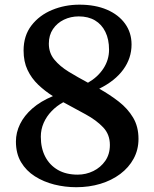

<svg xmlns="http://www.w3.org/2000/svg" viewBox="-20 -772 645 802"><path d="M298.5 10Q251.5 10 206.8 -1.2Q162 -12.5 125.8 -35.5Q89.5 -58.5 68 -94.5Q46.5 -130.5 46.5 -181Q46.5 -218.5 63.8 -253.8Q81 -289 115.2 -319Q149.5 -349 201 -370.5Q167.5 -391.5 139.5 -418.2Q111.5 -445 95 -479.8Q78.5 -514.5 78.5 -561Q78.5 -623 111.5 -665.8Q144.5 -708.5 197.8 -730.5Q251 -752.5 311.5 -752.5Q378 -752.5 426.8 -731.5Q475.5 -710.5 502.5 -673Q529.5 -635.5 529.5 -586Q529.5 -529 495 -481.5Q460.5 -434 394.5 -401.5Q439 -376.5 476.2 -347.5Q513.5 -318.5 536 -280.8Q558.5 -243 558.5 -192Q558.5 -146.5 538.2 -109.2Q518 -72 482.2 -45.2Q446.5 -18.5 399.5 -4.2Q352.5 10 298.5 10ZM304.5 -42.5Q339 -42.5 369.8 -57.5Q400.5 -72.5 419.8 -100.2Q439 -128 439 -166.5Q439 -210.5 410.8 -240.2Q382.5 -270 338 -294.2Q293.5 -318.5 244.5 -345Q217 -330 195.8 -308Q174.5 -286 162.5 -258.8Q150.5 -231.5 150.5 -201Q150.5 -153 169 -117.5Q187.5 -82 221.8 -62.2Q256 -42.5 304.5 -42.5ZM347.5 -426.5Q388.5 -450 412 -486Q435.5 -522 435.5 -564.5Q435.5 -607.5 420.2 -638.8Q405 -670 376.8 -686.8Q348.5 -703.5 309 -703.5Q275.5 -703.5 247 -689.8Q218.5 -676 201.2 -650.5Q184 -625 184 -589.5Q184 -551 207 -523Q230 -495 267.2 -472.2Q304.5 -449.5 347.5 -426.5Z"/></svg>

Font: Merriweather 28pt SemiBold
Style: Regular
Weight: 600
Version: Version 2.100